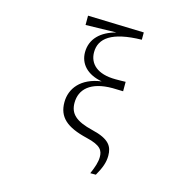

<svg xmlns="http://www.w3.org/2000/svg" viewBox="-140 -939 1280 1297"><g transform="rotate(15 500.0 -291.0)"><path d="M606 221H645C678 163 693 122 693 76C693 11 667 -35 544 -64C424 -93 380 -135 380 -211C380 -305 448 -373 603 -373C620 -373 647 -372 677 -371V-437C655 -436 625 -436 607 -436C477 -436 419 -496 419 -575C419 -673 500 -736 709 -740V-791L316 -803V-738L531 -743C427 -716 360 -654 360 -559C360 -480 414 -417 520 -398C378 -379 313 -293 313 -197C313 -94 374 -38 521 -3C624 21 640 54 640 99C640 135 627 172 606 221Z"/></g></svg>

Font: Kiri Minchoo Light
Style: Regular
Weight: 300
Designer: Ryoko NISHIZUKA 西塚涼子 (kana & ideographs); Frank Grießhammer (Latin, Greek & Cyrillic);
akenotsuki.com/eyeben/fonts/ (U+
Foundry: Adobe
akenotsuki.com/eyeben/fonts/
Version: Version 4.002;hotconv 1.0.119;makeotfexe 2.5.65604